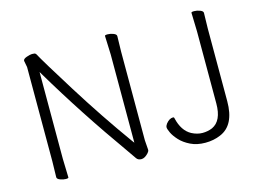

<svg xmlns="http://www.w3.org/2000/svg" viewBox="-97 -871 1396 1051"><g transform="rotate(-15 601.5 -345.5)"><path d="M1123 -677 1121 -588V-177Q1121 -41 1034 -5Q995 12 947.5 12Q900 12 864 -5.5Q828 -23 805.5 -47.5Q783 -72 773 -93.5Q763 -115 763 -124Q763 -133 771 -144Q790 -168 811 -168Q817 -168 818 -161Q835 -87 885 -60Q916 -44 946 -44Q976 -44 1002 -55Q1060 -82 1060 -180V-589L1057 -695Q1057 -700 1073 -700Q1089 -700 1106 -693.5Q1123 -687 1123 -677ZM111 -641 104 -678Q104 -689 124.5 -696Q145 -703 155 -703Q165 -703 169.5 -702Q174 -701 178 -696Q203 -649 320.5 -461Q438 -273 562 -101L571 -89V-589L567 -695Q567 -700 583 -700Q599 -700 615.5 -693.5Q632 -687 632 -677L630 -588V-87L634 -32Q634 -24 626 -15Q605 8 586 8Q567 8 558 -5Q549 -18 524 -54Q332 -324 179 -582L170 -597V-105L173 1Q173 6 158 6Q143 6 126 -0.5Q109 -7 109 -17L111 -106Z"/></g></svg>

Font: ToneOZ-Pinyin-WenKai-Light
Style: Light
Weight: 300
Designer: Fontworks Inc.
Foundry: ToneOZ
Version: Version 0.240331